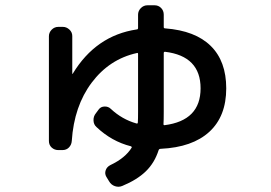

<svg xmlns="http://www.w3.org/2000/svg" viewBox="-20 -657 1040 738"><path d="M614.3 -458Q609.4 -458 609.4 -453.1V-226.6Q609.4 -194.3 608.4 -179.7Q608.4 -175.8 612.3 -175.8Q751 -193.4 751 -317.4Q751 -441.4 614.3 -458ZM204.1 -80.1Q189.5 -80.1 178.7 -89.8Q168 -99.6 168 -115.2V-517.6Q168 -532.2 178.7 -543Q189.5 -553.7 204.1 -553.7H221.7Q235.4 -553.7 246.6 -543.5Q257.8 -533.2 257.8 -518.6V-374Q257.8 -373 258.8 -373Q259.8 -373 259.8 -374Q348.6 -520.5 505.9 -543.9Q510.7 -543.9 510.7 -549.8V-600.6Q510.7 -615.2 521.5 -626Q532.2 -636.7 546.9 -636.7H574.2Q588.9 -636.7 599.1 -626.5Q609.4 -616.2 609.4 -600.6V-552.7Q609.4 -547.9 615.2 -547.9Q730.5 -539.1 790 -480.5Q849.6 -421.9 849.6 -317.4Q849.6 -210 784.7 -150.4Q719.7 -90.8 597.7 -85Q591.8 -85 589.8 -80.1Q574.2 -31.2 540.5 1.5Q506.8 34.2 450.2 57.6Q436.5 63.5 421.9 58.6Q407.2 53.7 399.4 40L388.7 22.5Q381.8 10.7 386.2 -2.4Q390.6 -15.6 404.3 -22.5Q461.9 -49.8 486.3 -89.8Q487.3 -92.8 483.4 -94.7Q409.2 -113.3 350.6 -168.9Q339.8 -178.7 339.4 -194.3Q338.9 -210 348.6 -221.7L359.4 -236.3Q367.2 -247.1 381.8 -247.6Q396.5 -248 406.2 -238.3Q449.2 -198.2 503.9 -182.6Q509.8 -180.7 509.8 -186.5Q510.7 -199.2 510.7 -226.6V-449.2Q510.7 -455.1 505.9 -453.1Q400.4 -429.7 332.5 -339.4Q264.6 -249 255.9 -115.2Q254.9 -100.6 245.1 -90.3Q235.4 -80.1 219.7 -80.1Z"/></svg>

Font: Rounded-L Mgen+ 1m medium
Style: Regular
Weight: 500
Designer: [Source Han Sans]
Ryoko NISHIZUKA  (kana & ideographs); Paul D. Hunt (Latin, Greek & Cyrillic); Wenlong ZHANG  (bopomofo
Version: Version 1.059.20150602